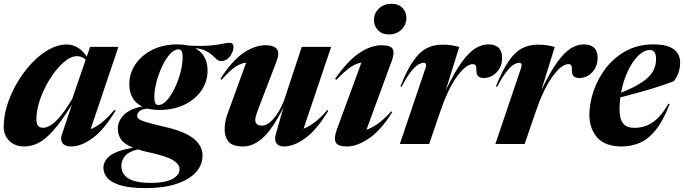

<svg xmlns="http://www.w3.org/2000/svg" viewBox="-24 -759 3606 1012"><path d="M302 -49.5 355 -208Q299 -118 256.2 -70.2Q213.5 -22.5 177.2 -4.8Q141 13 104.5 13Q55.5 13 25.5 -16Q-4.5 -45 -4.5 -91.5Q-4.5 -147 14.5 -207Q33.5 -267 66.8 -323.5Q100 -380 142.8 -425.5Q185.5 -471 233.2 -497.8Q281 -524.5 328.5 -524.5Q357.5 -524.5 384 -509.2Q410.5 -494 433.5 -461L451 -512H600L454 -78.5Q480 -88 510.8 -112Q541.5 -136 579 -180L585 -175.5Q523 -73 463 -30Q403 13 351 13Q319 13 305.8 -4.2Q292.5 -21.5 302 -49.5ZM168 -133Q168 -106 176.5 -95.8Q185 -85.5 204 -85.5Q219 -85.5 239.8 -96.8Q260.5 -108 289.2 -140.5Q318 -173 356.5 -237.5L427.5 -444Q409.5 -463 381.5 -463Q354.5 -463 325 -441.2Q295.5 -419.5 267.5 -383.5Q239.5 -347.5 217 -304Q194.5 -260.5 181.2 -216Q168 -171.5 168 -133Z M744 232.5Q660 232.5 611.2 217.8Q562.5 203 541.8 178.8Q521 154.5 521 125.5Q521 89.5 555.2 62.2Q589.5 35 677 19.5Q630.5 0.5 613.8 -24.2Q597 -49 597 -79.5Q597 -123 630.8 -155Q664.5 -187 725 -197.5Q691 -214.5 674.2 -244.5Q657.5 -274.5 657.5 -314.5Q657.5 -372.5 690 -420.5Q722.5 -468.5 779.8 -496.8Q837 -525 912.5 -525Q942 -525 967 -519Q1041 -515 1083.5 -519Q1126 -523 1148.8 -528.2Q1171.5 -533.5 1185 -533.5Q1206.5 -533.5 1206.5 -512Q1206.5 -485.5 1187.5 -461.2Q1168.5 -437 1141 -437Q1128.5 -437 1118.2 -446.2Q1108 -455.5 1094.5 -468Q1081 -480.5 1060 -491.2Q1039 -502 1005 -505Q1037.5 -487.5 1053.8 -457.2Q1070 -427 1070 -388Q1070 -329 1037.5 -281.8Q1005 -234.5 947.5 -207Q890 -179.5 815.5 -179.5Q781.5 -179.5 754 -186.5Q722.5 -183.5 710.8 -172.8Q699 -162 699 -149.5Q699 -140 707 -132.5Q715 -125 746 -115.5Q777 -106 846 -90Q950.5 -66 997 -28Q1043.5 10 1043.5 60.5Q1043.5 111 1007.8 149.8Q972 188.5 905 210.5Q838 232.5 744 232.5ZM811 -205.5Q833.5 -205.5 856 -230.8Q878.5 -256 897.2 -295Q916 -334 927.2 -377.2Q938.5 -420.5 938.5 -456.5Q938.5 -481 933 -490Q927.5 -499 916.5 -499Q894 -499 871.5 -473.8Q849 -448.5 830.5 -409.2Q812 -370 800.8 -326.8Q789.5 -283.5 789.5 -247.5Q789.5 -223.5 794.8 -214.5Q800 -205.5 811 -205.5ZM615.5 116Q615.5 140 629.2 160.2Q643 180.5 677 192.8Q711 205 771.5 205Q847.5 205 885 184.2Q922.5 163.5 922.5 132.5Q922.5 106 886.8 84.5Q851 63 755 42.5Q725.5 36 702 28.5Q653.5 40.5 634.5 64Q615.5 87.5 615.5 116Z M1430 -53 1470 -192.5Q1412 -77.5 1361.2 -32.2Q1310.5 13 1258 13Q1200.5 13 1180.2 -12.8Q1160 -38.5 1160 -77.5Q1160 -94.5 1163.2 -114.8Q1166.5 -135 1173 -152.5L1273.5 -429Q1244.5 -425.5 1215.2 -405.8Q1186 -386 1144 -338.5L1138 -343.5Q1198.5 -439 1259 -479.8Q1319.5 -520.5 1374.5 -520.5Q1420 -520.5 1435.5 -500.2Q1451 -480 1432.5 -432.5L1339 -189Q1321.5 -143.5 1321.5 -127.5Q1321.5 -97 1357.5 -97Q1385.5 -97 1416.5 -131.8Q1447.5 -166.5 1471.5 -224.5L1566.5 -512H1721.5L1576 -80.5Q1601 -90 1632.2 -112.5Q1663.5 -135 1701.5 -179.5L1706.5 -175.5Q1644.5 -73 1584.5 -30Q1524.5 13 1472.5 13Q1445 13 1433 -3.8Q1421 -20.5 1430 -53Z M1947 -653.5Q1947 -688 1972.8 -713.5Q1998.5 -739 2040.5 -739Q2076.5 -739 2097.2 -717.5Q2118 -696 2118 -664.5Q2118 -629.5 2092.5 -603.5Q2067 -577.5 2025.5 -577.5Q1989.5 -577.5 1968.2 -599.8Q1947 -622 1947 -653.5ZM1752.5 -79.5 1881 -429Q1854 -425.5 1824.5 -405.5Q1795 -385.5 1748.5 -338.5L1742 -343Q1808.5 -438.5 1869.8 -479.5Q1931 -520.5 1987 -520.5Q2036 -520.5 2046.2 -500.5Q2056.5 -480.5 2040.5 -437L1907.5 -75Q1932.5 -83 1964.8 -105Q1997 -127 2038.5 -172L2044 -168.5Q1982.5 -70.5 1920 -28.8Q1857.5 13 1805 13Q1757.5 13 1745.8 -8.2Q1734 -29.5 1752.5 -79.5Z M2218.5 -399.5Q2223 -412 2221 -420Q2219 -428 2209 -428Q2197 -428 2181 -418.8Q2165 -409.5 2143 -382.5Q2121 -355.5 2092.5 -301L2086.5 -304Q2120.5 -388.5 2153.2 -436.2Q2186 -484 2223 -503.8Q2260 -523.5 2306.5 -523.5Q2335 -523.5 2353.2 -520.8Q2371.5 -518 2396.5 -511.5L2325.5 -283Q2372 -380 2410.5 -432.5Q2449 -485 2482.8 -505Q2516.5 -525 2549 -525Q2622.5 -525 2622.5 -454Q2622.5 -408.5 2594 -378.2Q2565.5 -348 2526.5 -348Q2505 -348 2496 -357.8Q2487 -367.5 2487 -387.5Q2487.5 -407.5 2483.2 -414.2Q2479 -421 2468.5 -421Q2432.5 -421 2384.8 -355.8Q2337 -290.5 2294.5 -165.5L2238 0H2083.5Z M2722 -399.5Q2726.5 -412 2724.5 -420Q2722.5 -428 2712.5 -428Q2700.5 -428 2684.5 -418.8Q2668.5 -409.5 2646.5 -382.5Q2624.5 -355.5 2596 -301L2590 -304Q2624 -388.5 2656.8 -436.2Q2689.5 -484 2726.5 -503.8Q2763.5 -523.5 2810 -523.5Q2838.5 -523.5 2856.8 -520.8Q2875 -518 2900 -511.5L2829 -283Q2875.5 -380 2914 -432.5Q2952.5 -485 2986.2 -505Q3020 -525 3052.5 -525Q3126 -525 3126 -454Q3126 -408.5 3097.5 -378.2Q3069 -348 3030 -348Q3008.5 -348 2999.5 -357.8Q2990.5 -367.5 2990.5 -387.5Q2991 -407.5 2986.8 -414.2Q2982.5 -421 2972 -421Q2936 -421 2888.2 -355.8Q2840.5 -290.5 2798 -165.5L2741.5 0H2587Z M3506 -211.5Q3470.5 -119.5 3430 -71Q3389.5 -22.5 3345.2 -4.8Q3301 13 3253.5 13Q3165.5 13 3124 -34Q3082.5 -81 3082.5 -154Q3082.5 -214 3104.5 -279Q3126.5 -344 3169.2 -399.8Q3212 -455.5 3275 -490.2Q3338 -525 3420 -525Q3475 -525 3505.8 -511.5Q3536.5 -498 3548.8 -476.2Q3561 -454.5 3561 -430.5Q3561 -375.5 3528.5 -331.5Q3497.5 -319 3451.2 -304Q3405 -289 3351.5 -274Q3298 -259 3245.5 -245.5Q3241.5 -213.5 3241.5 -182.5Q3241.5 -131.5 3260.5 -108.2Q3279.5 -85 3320.5 -85Q3349.5 -85 3379 -95Q3408.5 -105 3438.5 -132.2Q3468.5 -159.5 3499 -212ZM3402 -495.5Q3370 -495.5 3339.2 -464.8Q3308.5 -434 3284.5 -382.8Q3260.5 -331.5 3249.5 -270.5Q3324.5 -300.5 3364.2 -328.5Q3404 -356.5 3419 -385.5Q3434 -414.5 3434 -447.5Q3434 -495.5 3402 -495.5Z"/></svg>

Font: Newsreader 72pt
Style: Bold Italic
Weight: 700
Italic angle: -17°
Designer: Hugues Gentile
Foundry: Production Type
Version: Version 1.003; ttfautohint (v1.8.3)